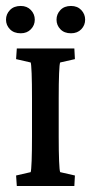

<svg xmlns="http://www.w3.org/2000/svg" viewBox="-23 -622 335 642"><path d="M33.2 0 30.8 -35.2 79.6 -46.4Q81.5 -51.8 82.8 -84Q84 -116.2 84 -165.5V-293.5Q84 -344.2 82.8 -376.5Q81.5 -408.7 79.6 -413.1L30.8 -424.3L33.2 -460H225.6L227.5 -424.3L178.2 -413.1Q175.8 -408.2 174.6 -377Q173.3 -345.7 173.3 -293.5V-165.5Q173.3 -115.2 174.6 -83.7Q175.8 -52.2 178.2 -46.4L227.5 -35.2L225.6 0ZM46.4 -510.7Q23.4 -510.7 10.3 -524.2Q-2.9 -537.6 -2.9 -556.2Q-2.9 -574.7 10.3 -588.4Q23.4 -602.1 46.4 -602.1Q67.4 -602.1 80.3 -588.4Q93.3 -574.7 93.3 -556.2Q93.3 -537.6 80.3 -524.2Q67.4 -510.7 46.4 -510.7ZM214.4 -510.7Q191.9 -510.7 179 -524.2Q166 -537.6 166 -556.2Q166 -574.7 179 -588.4Q191.9 -602.1 214.4 -602.1Q235.8 -602.1 248.8 -588.4Q261.7 -574.7 261.7 -556.2Q261.7 -537.6 248.8 -524.2Q235.8 -510.7 214.4 -510.7Z"/></svg>

Font: Lateef Medium
Style: Regular
Weight: 500
Designer: SIL International
Foundry: SIL International
Version: Version 4.200